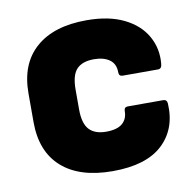

<svg xmlns="http://www.w3.org/2000/svg" viewBox="-64 -575 667 653"><g transform="rotate(-10 269.0 -248.5)"><path d="M275 12Q161 12 99.5 -42.5Q38 -97 38 -199V-298Q38 -400 100 -454.5Q162 -509 275 -509Q352 -509 404 -483.5Q456 -458 480.5 -414.5Q505 -371 500 -319Q499 -302 486 -302H364Q351 -302 351 -316Q351 -345 331 -359.5Q311 -374 277 -374Q237 -374 217.5 -353.5Q198 -333 198 -283V-215Q198 -166 217.5 -145Q237 -124 276 -124Q314 -124 332 -139.5Q350 -155 350 -182Q350 -196 363 -196H485Q498 -196 499 -182Q504 -94 447.5 -41Q391 12 275 12Z"/></g></svg>

Font: Sofia Sans Black
Style: Regular
Weight: 900
Designer: Botio Nikoltchev, Ani Petrova
Foundry: lettersoup
Version: Version 4.100; ttfautohint (v1.8.3)